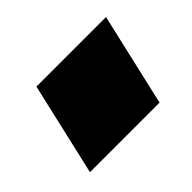

<svg xmlns="http://www.w3.org/2000/svg" viewBox="-56 -534 322 322"><g transform="rotate(-45 105.5 -372.5)"><path d="M8 -290 46 -455H211L173 -290Z"/></g></svg>

Font: Instrument Sans
Style: Bold Italic
Weight: 700
Italic angle: -13°
Designer: Rodrigo Fuenzalida
Foundry: fragTYPE
Version: Version 1.000;gftools[0.9.28]